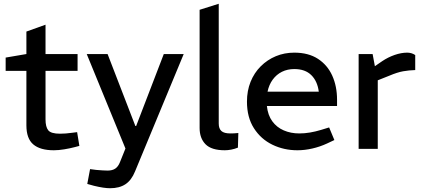

<svg xmlns="http://www.w3.org/2000/svg" viewBox="-20 -790 2244 1019"><path d="M265.8 7.5Q193 7.5 156.5 -23.7Q120.1 -54.8 120.1 -124.5V-413.9H10V-484.4L120.1 -503.2V-622.5L221.6 -658.9V-503.2H391.7V-413.9H221.6V-156.1Q221.6 -116.6 236.1 -98.5Q250.6 -80.4 298.5 -80.4Q313.4 -80.4 329 -81.6Q344.6 -82.9 362 -85.2L389.3 -88.7L401.2 -15.7L376.8 -9.2Q351.2 -2.5 321.1 2.5Q290.9 7.5 265.8 7.5Z M564.3 209Q548.7 209 526.9 205.8Q505.2 202.5 478.8 196.1L443.2 186.2L458 107.5L490.9 111.8Q508.4 113.3 524.3 114.3Q540.2 115.3 551 115.3Q576.2 115.3 591.8 104.8Q607.4 94.3 616.6 70.8L645.8 -1.8L440.3 -503.2H551L698.4 -121.4H702.6L849.3 -503.2H955L696.7 119.8Q677.6 167 645.4 188Q613.3 209 564.3 209Z M1173.3 7.5Q1102 7.5 1070.7 -24.5Q1039.4 -56.5 1039.4 -110.7V-738L1140.9 -770V-134.1Q1140.9 -107.6 1155 -94.7Q1169 -81.8 1202.9 -81.8Q1211.7 -81.8 1222.5 -82.3Q1233.3 -82.8 1244.9 -84.1L1242.7 -6.5Q1225.5 0.5 1207.4 4Q1189.2 7.5 1173.3 7.5Z M1558.6 7.5Q1486.5 7.5 1425.5 -22.1Q1364.6 -51.7 1327.7 -109.4Q1290.7 -167.1 1290.7 -250.6Q1290.7 -308.2 1309.9 -355.9Q1329.1 -403.5 1363.9 -438.2Q1398.7 -472.8 1443.9 -491.7Q1489.2 -510.6 1541.7 -510.6Q1616.9 -510.6 1667.4 -477.8Q1717.9 -444.9 1743.4 -388.4Q1768.8 -331.8 1768.8 -261.1V-227.5H1396.4Q1401.5 -178.7 1425.1 -146.4Q1448.6 -114.1 1485.9 -98Q1523.2 -81.8 1568.3 -81.8Q1596.4 -81.8 1625.4 -86.7Q1654.3 -91.6 1683.7 -100.5L1726.8 -113.7L1754.6 -46.8L1715.6 -28.4Q1678 -11 1637.6 -1.8Q1597.2 7.5 1558.6 7.5ZM1399.9 -303.4H1671.9Q1664.7 -359.3 1632.1 -391.4Q1599.6 -423.5 1542 -423.5Q1505.7 -423.5 1476.5 -409.1Q1447.3 -394.6 1427.4 -367.5Q1407.6 -340.4 1399.9 -303.4Z M1883.4 0V-503.2H1957.6L1969.6 -438.7L2008.9 -465.7Q2039 -486 2074.1 -498.3Q2109.3 -510.6 2141.2 -510.6Q2151.9 -510.6 2162.7 -507.7Q2173.5 -504.7 2183.7 -497.8V-418.2Q2150.6 -417.2 2119.4 -411.7Q2088.2 -406.1 2046.6 -388.4L1984.9 -363.8V0Z"/></svg>

Font: REM Medium
Style: Regular
Weight: 500
Designer: Octavio Pardo
Foundry: Ashler Design
Version: Version 1.005;gftools[0.9.28]